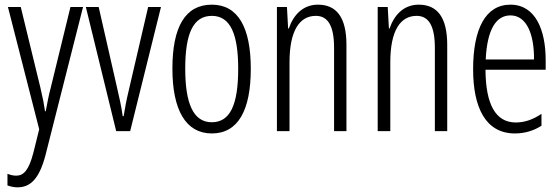

<svg xmlns="http://www.w3.org/2000/svg" viewBox="-20 -562 2402 823"><path d="M14 -532 148 -8 123 93C103 169 81 191 49 191C38 191 24 188 12 183V233C27 238 40 241 55 241C112 241 149 202 175 103L336 -532H282L198 -188C189 -154 183 -124 176 -85H173C169 -113 165 -136 153 -187L69 -532Z M478 0H538L670 -532H615L532 -175C522 -134 515 -96 510 -64H506C500 -107 491 -147 482 -185L403 -532H348Z M1055 -267C1055 -443 1001 -542 888 -542C773 -542 719 -445 719 -268C719 -91 776 10 888 10C1001 10 1055 -90 1055 -267ZM774 -268C774 -416 807 -494 888 -494C969 -494 1001 -413 1001 -267C1001 -112 966 -38 888 -38C809 -38 774 -117 774 -268Z M1343 -542C1277 -542 1237 -496 1218 -440H1215L1210 -532H1167V0H1221V-295C1221 -431 1264 -494 1334 -494C1385 -494 1412 -452 1412 -357V0H1465V-370C1465 -488 1422 -542 1343 -542Z M1775 -542C1709 -542 1669 -496 1650 -440H1647L1642 -532H1599V0H1653V-295C1653 -431 1696 -494 1766 -494C1817 -494 1844 -452 1844 -357V0H1897V-370C1897 -488 1854 -542 1775 -542Z M2168 -542C2061 -542 2008 -438 2008 -265C2008 -102 2061 10 2187 10C2230 10 2268 -2 2301 -23V-74C2264 -49 2228 -37 2191 -37C2104 -37 2062 -115 2061 -263H2319V-305C2319 -432 2276 -542 2168 -542ZM2168 -496C2240 -496 2270 -410 2269 -307H2062C2068 -435 2106 -496 2168 -496Z"/></svg>

Font: Noto Sans Gujarati UI ExtraCondensed Light
Style: Regular
Weight: 300
Width: 2
Designer: Jelle Bosma - Monotype Design Team, Universal Thirst
Foundry: Monotype Imaging Inc.
Version: Version 2.106